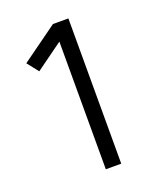

<svg xmlns="http://www.w3.org/2000/svg" viewBox="-136 -824 772 913"><g transform="rotate(-20 250.0 -367.5)"><path d="M241 0V-646L103 -546L58 -603L241 -735H319V0Z"/></g></svg>

Font: Iosevka Julsh Curly
Style: Regular
Weight: 400
Designer: Belleve Invis
Foundry: Belleve Invis
Version: Version 15.0.2; ttfautohint (v1.8.4)